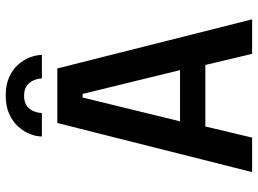

<svg xmlns="http://www.w3.org/2000/svg" viewBox="-138 -788 926 690"><g transform="rotate(-90 325.0 -443.0)"><path d="M600.5 0H476.5L436.5 -168H215.5L175.5 0H51.5L228 -700H424ZM319.5 -609 234 -259H418L332.5 -609ZM326.5 -885.5Q365 -885.5 392.8 -873Q420.5 -860.5 438 -840.5Q455.5 -820.5 464 -798Q472.5 -775.5 472.5 -755.5H388Q388 -768 382.2 -783Q376.5 -798 363 -808.8Q349.5 -819.5 325.5 -819.5Q302 -819.5 288.5 -808.8Q275 -798 269.5 -783Q264 -768 264 -755.5H179.5Q179.5 -775.5 188.2 -798Q197 -820.5 215 -840.5Q233 -860.5 260.8 -873Q288.5 -885.5 326.5 -885.5Z"/></g></svg>

Font: Trispace Thin Medium
Style: Regular
Weight: 500
Version: Version 1.210